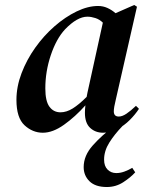

<svg xmlns="http://www.w3.org/2000/svg" viewBox="-20 -519 594 771"><path d="M152 14Q111 14 78.5 -16Q46 -46 46 -118Q46 -171 66.5 -225Q87 -279 121.5 -327.5Q156 -376 199 -413.5Q242 -451 287.5 -473Q333 -495 374 -495Q394 -495 411.5 -487Q429 -479 444 -466L519 -499L530 -492L445 -119Q437 -87 437 -72Q437 -51 457 -51Q471 -51 488 -62.5Q505 -74 526 -94L538 -82Q523 -59 501 -37Q479 -15 451.5 -0.5Q424 14 394 14Q363 14 342 -5.5Q321 -25 321 -66Q321 -80 323 -96Q282 -50 237 -18Q192 14 152 14ZM162 -164Q162 -113 178.5 -90.5Q195 -68 223 -68Q247 -68 272 -83.5Q297 -99 328 -130Q329 -136 331 -146L393 -428Q380 -441 363 -446.5Q346 -452 331 -452Q290 -452 241 -401Q206 -363 184 -297.5Q162 -232 162 -164ZM316 152Q316 106 352.5 65Q389 24 439 -13H472Q440 20 419 53.5Q398 87 398 122Q398 148 412 162Q426 176 447 176Q463 176 479.5 170Q496 164 511 155L523 173Q504 194 474.5 213Q445 232 409 232Q363 232 339.5 209Q316 186 316 152Z"/></svg>

Font: DM Serif Text
Style: Italic
Weight: 400
Italic angle: -12°
Designer: Colophon Foundry, Frank Grießhammer
Foundry: Colophon Foundry
Version: Version 5.100; ttfautohint (v1.8.2)